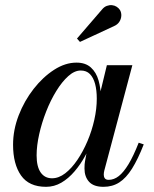

<svg xmlns="http://www.w3.org/2000/svg" viewBox="-20 -712 594 742"><path d="M158 10Q92 10 61.2 -34Q30.5 -78 30.5 -152.5Q30.5 -210 52.2 -266.2Q74 -322.5 110 -368.5Q146 -414.5 189 -442.2Q232 -470 275.5 -470Q310.5 -470 331.2 -451.2Q352 -432.5 361 -400.8Q370 -369 370 -331Q370 -299 363 -261.5Q356 -224 342.8 -185.8Q329.5 -147.5 310.8 -112.5Q292 -77.5 268.2 -49.8Q244.5 -22 217 -6Q189.5 10 158 10ZM181 -23Q207 -23 232 -42.2Q257 -61.5 279 -94Q301 -126.5 318 -166.5Q335 -206.5 344.5 -249Q354 -291.5 354 -330.5Q354 -363.5 347.5 -387.8Q341 -412 327.5 -425.8Q314 -439.5 292 -439.5Q268 -439.5 243.8 -417.8Q219.5 -396 197.5 -360.2Q175.5 -324.5 158.5 -281.2Q141.5 -238 131.5 -193.5Q121.5 -149 121.5 -111.5Q121.5 -68 137.2 -45.5Q153 -23 181 -23ZM380 10Q342 10 324.2 -9.5Q306.5 -29 306.5 -61Q306.5 -70 307 -76.8Q307.5 -83.5 308.5 -88.5L323 -168L348.5 -246L363 -336L393 -460H491.5L383 -52.5Q381 -44.5 381 -36.5Q381 -28.5 385.2 -22.8Q389.5 -17 400 -17Q420.5 -17 439 -31.5Q457.5 -46 476.5 -77.2Q495.5 -108.5 516 -160.5L535.5 -154Q513 -96.5 490.2 -60.2Q467.5 -24 441 -7Q414.5 10 380 10ZM289 -550 277.5 -563 374 -675Q382.5 -685.5 392.8 -689.2Q403 -693 413 -692Q423 -691 431 -685.8Q439 -680.5 443.5 -673.5Q449.5 -663.5 448.8 -650.8Q448 -638 441 -627.5Q434 -617 421.5 -611.5Z"/></svg>

Font: Bodoni Moda 11pt Medium
Style: Italic
Weight: 500
Italic angle: -13°
Designer: Owen Earl
Foundry: indestructible type
Version: Version 2.004